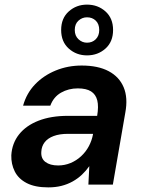

<svg xmlns="http://www.w3.org/2000/svg" viewBox="-20 -800 620 832"><path d="M189 12Q132 12 96 -6.5Q60 -25 44 -57Q28 -89 29 -127Q32 -179 62.5 -217.5Q93 -256 147 -277Q201 -298 274 -298H401Q408 -339 401.5 -365Q395 -391 374.5 -404Q354 -417 317 -417Q277 -417 244.5 -398.5Q212 -380 198 -342H80Q95 -396 132 -434.5Q169 -473 221.5 -494.5Q274 -516 334 -516Q405 -516 451 -491.5Q497 -467 516 -421.5Q535 -376 523 -312L469 0H363L367 -80Q353 -60 335 -43Q317 -26 294.5 -13.5Q272 -1 246 5.5Q220 12 189 12ZM232 -83Q260 -83 285.5 -93.5Q311 -104 331.5 -123Q352 -142 365 -166.5Q378 -191 383 -218V-220H274Q238 -220 212.5 -210.5Q187 -201 173.5 -183.5Q160 -166 159 -142Q157 -113 177 -98Q197 -83 232 -83ZM357 -560Q311 -560 278 -589.5Q245 -619 245 -670Q245 -721 278 -750.5Q311 -780 357 -780Q404 -780 437 -750.5Q470 -721 470 -670Q470 -619 437 -589.5Q404 -560 357 -560ZM357 -615Q380 -615 395 -630Q410 -645 410 -670Q410 -696 395 -710.5Q380 -725 357 -725Q336 -725 320 -710.5Q304 -696 304 -670Q304 -645 320 -630Q336 -615 357 -615Z"/></svg>

Font: DM Sans SemiBold
Style: Italic
Weight: 600
Italic angle: -10°
Designer: Colophon Foundry, Jonny Pinhorn
Foundry: Colophon Foundry
Version: Version 4.004;gftools[0.9.30]